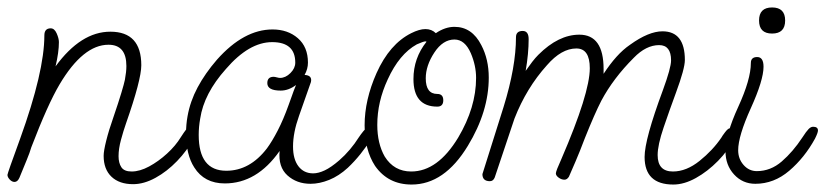

<svg xmlns="http://www.w3.org/2000/svg" viewBox="-53 -486 2214 515"><path d="M304 8Q267 8 246 -12Q225 -32 225 -68Q225 -81 232 -109Q239 -137 251 -171Q265 -212 272.5 -237Q280 -262 282 -272Q284 -283 285 -292Q286 -301 286 -309Q286 -366 238 -366Q170 -366 107 -260Q75 -206 31 -91Q27 -77 18.5 -56.5Q10 -36 -1 -9Q-6 2 -14 2Q-21 2 -27 -4.5Q-33 -11 -33 -17Q-33 -21 1 -114Q66 -294 66 -391Q66 -410 83 -410Q93 -410 99 -396.5Q105 -383 105 -373Q105 -346 96 -308Q164 -401 243 -401Q326 -401 326 -311Q326 -272 285 -155Q278 -135 271.5 -111Q265 -87 265 -67Q265 -49 272.5 -37.5Q280 -26 300 -26Q322 -26 347 -39.5Q372 -53 395 -74Q418 -95 432 -118Q441 -132 446.5 -139Q452 -146 460 -146Q472 -146 472 -132Q472 -130 470 -123Q468 -116 466 -114Q449 -82 422 -54Q395 -26 364 -9Q333 8 304 8Z M780 7Q743 7 718 -15.5Q693 -38 697 -81Q636 6 550 6Q495 6 468 -37Q446 -71 446 -129Q446 -140 447 -151.5Q448 -163 450 -174Q457 -214 477 -251.5Q497 -289 529 -326Q601 -407 678 -407Q719 -407 746 -383.5Q773 -360 773 -318Q773 -301 764 -285Q785 -284 781 -266L749 -175Q733 -130 733 -93Q733 -59 747.5 -40Q762 -21 787 -21Q801 -21 818 -29Q835 -37 857 -56Q872 -69 885.5 -85Q899 -101 909 -117Q915 -126 922 -134.5Q929 -143 936 -143Q948 -143 948 -130Q948 -125 946.5 -120.5Q945 -116 943 -114Q930 -93 914 -73Q898 -53 880 -36Q856 -14 830 -3.5Q804 7 780 7ZM480 -124Q480 -28 554 -28Q617 -28 663 -88Q677 -107 692 -136Q707 -165 721 -204Q725 -214 729.5 -227.5Q734 -241 741 -258Q721 -243 700 -243Q664 -243 664 -263Q664 -280 681 -280Q684 -280 689.5 -278.5Q695 -277 698 -277Q713 -277 726 -290Q739 -303 739 -318Q739 -373 677 -373Q615 -373 553 -301Q494 -235 484 -168Q482 -157 481 -146Q480 -135 480 -124Z M1051 9Q988 9 953 -41Q925 -84 925 -150Q925 -218 957 -290Q992 -368 1050 -397Q1072 -408 1088 -408Q1105 -408 1116 -397Q1141 -414 1166 -414Q1213 -414 1238 -365Q1258 -327 1258 -278Q1258 -187 1202 -95Q1139 9 1051 9ZM1050 -26Q1121 -26 1176 -117Q1224 -198 1224 -277Q1224 -310 1210 -343Q1194 -380 1166 -380Q1135 -380 1112 -345Q1089 -310 1089 -276Q1089 -234 1120 -234Q1136 -234 1136 -217Q1136 -200 1120 -200Q1056 -200 1056 -274Q1056 -330 1091 -374Q1090 -375 1088 -375Q1083 -375 1065 -367Q1018 -341 987 -273Q959 -213 959 -151Q959 -101 979 -66Q1004 -26 1050 -26Z M1753 9Q1676 9 1676 -65Q1676 -112 1725 -244Q1747 -304 1747 -324Q1747 -365 1715 -365Q1680 -365 1647 -331Q1592 -276 1560 -216Q1542 -181 1516 -116Q1502 -79 1491 -53.5Q1480 -28 1473 -12Q1468 -4 1461 -4Q1453 -4 1445.5 -9.5Q1438 -15 1438 -21Q1438 -27 1453 -60Q1529 -236 1529 -303Q1529 -356 1493 -356Q1453 -356 1414 -311Q1359 -250 1327 -168Q1314 -128 1300.5 -89Q1287 -50 1274 -10Q1270 0 1261 0Q1241 0 1241 -19L1298 -200Q1331 -307 1331 -386Q1331 -403 1349 -403Q1365 -403 1365 -381Q1365 -362 1363 -340.5Q1361 -319 1357 -296Q1366 -309 1374.5 -320Q1383 -331 1391 -339Q1445 -393 1501 -393Q1566 -393 1566 -301V-288Q1583 -314 1600.5 -333.5Q1618 -353 1637 -366Q1687 -402 1724 -402Q1784 -402 1784 -325Q1784 -302 1760 -237Q1743 -191 1727 -144Q1711 -97 1711 -70Q1711 -26 1752 -26Q1788 -26 1823.5 -54.5Q1859 -83 1882 -117Q1884 -121 1892 -131.5Q1900 -142 1905 -142Q1922 -142 1922 -128Q1922 -126 1920 -121Q1918 -116 1916 -114Q1901 -83 1873 -54.5Q1845 -26 1813.5 -8.5Q1782 9 1753 9Z M2018 -396Q1983 -396 1983 -431Q1983 -466 2018 -466Q2053 -466 2053 -431Q2053 -396 2018 -396ZM1973 7Q1939 7 1916 -18Q1893 -43 1893 -80Q1893 -125 1927 -199Q1961 -273 1961 -317Q1961 -333 1978 -333Q1995 -333 1995 -307Q1995 -271 1961 -196Q1927 -121 1927 -83Q1927 -60 1941.5 -43.5Q1956 -27 1977 -27Q2014 -27 2044 -53Q2074 -79 2099 -117Q2110 -134 2116 -140Q2122 -146 2128 -146Q2141 -146 2141 -136Q2141 -130 2133 -114Q2105 -63 2064 -28Q2023 7 1973 7Z"/></svg>

Font: Send Flowers
Style: Regular
Weight: 400
Designer: Robert E. Leuschke
Foundry: Robert E. Leuschke
Version: Version 1.010; ttfautohint (v1.8.4.7-5d5b)